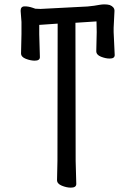

<svg xmlns="http://www.w3.org/2000/svg" viewBox="-20 -735 617 886"><path d="M307.1 130.9Q287.1 130.9 265.1 121.8Q243.2 112.8 243.2 96.2L245.1 6.8L246.1 -626L161.1 -620.1V-577.1L164.1 -471.2Q164.1 -455.1 140.1 -455.1Q121.1 -455.1 99.1 -463.6Q77.1 -472.2 77.1 -488.8L79.1 -578.1V-633.8L75.2 -685.1Q75.2 -705.1 92.8 -705.6Q110.4 -706.1 130.4 -699.2Q139.2 -696.8 143.1 -694.8L167 -693.8L384.3 -705.1Q416 -708 440.4 -712.9Q451.2 -714.8 462.4 -714.8Q475.1 -714.8 486.3 -711.9Q508.3 -703.1 508.3 -685.1L504.4 -606.9V-586.9L509.3 -481Q509.3 -464.8 486.3 -464.8Q467.3 -464.8 445.8 -473.4Q424.3 -481.9 424.3 -499L426.3 -586.9L425.3 -636.2L328.1 -629.9L329.1 7.8L332 113.8Q332 130.9 307.1 130.9Z"/></svg>

Font: LXGW WenKai GB Screen
Style: Regular
Weight: 400
Designer: LXGW / Fontworks Inc.
Foundry: LXGW / Fontworks Inc.
Version: Version 1.321;February 19, 2024;FontCreator 14.0.0.2901 64-b